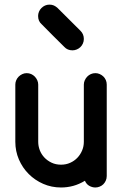

<svg xmlns="http://www.w3.org/2000/svg" viewBox="-20 -831 541 851"><path d="M356.4 -29.8Q330.6 -14.2 304.4 -7.1Q278.3 0 250.5 0Q208.5 0 171.6 -16.1Q134.8 -32.2 107.2 -59.8Q79.6 -87.4 63.7 -124.3Q47.9 -161.1 47.9 -202.6V-456.1Q47.9 -465.8 51.8 -475.1Q55.7 -484.4 62.5 -491.2Q69.3 -498 78.6 -502.4Q87.9 -506.8 98.1 -506.8Q108.9 -506.8 118.2 -502.7Q127.4 -498.5 134.3 -491.5Q141.1 -484.4 145.3 -475.1Q149.4 -465.8 149.4 -456.1V-202.6Q149.4 -183.6 156.2 -165.5Q163.1 -147.5 176.3 -133.3Q189.5 -119.1 208.3 -110.1Q227.1 -101.1 250.5 -101.1Q272.5 -101.1 291 -109.4Q309.6 -117.7 323 -131.8Q336.4 -146 344 -164.1Q351.6 -182.1 351.6 -202.6V-456.1Q351.6 -465.8 355.7 -475.1Q359.9 -484.4 366.7 -491.5Q373.5 -498.5 382.8 -502.7Q392.1 -506.8 402.8 -506.8Q412.6 -506.8 421.6 -502.9Q430.7 -499 437.7 -492.4Q444.8 -485.8 449 -476.3Q453.1 -466.8 453.1 -456.1V-202.6V-50.8Q453.1 -39.6 448.7 -30Q444.3 -20.5 437.5 -13.9Q430.7 -7.3 421.4 -3.7Q412.1 0 402.8 0Q388.7 0 375.7 -7.3Q362.8 -14.6 356.4 -29.8ZM164.1 -724.1Q148.9 -737.3 148.9 -760.3Q148.9 -770 152.8 -779.3Q156.7 -788.6 163.6 -795.4Q170.4 -802.2 179.4 -806.4Q188.5 -810.5 199.2 -810.5Q210.4 -810.5 219 -806.6Q227.5 -802.7 235.4 -795.4L336.9 -694.3Q351.6 -679.7 351.6 -658.2Q351.6 -647.5 347.4 -638.2Q343.3 -628.9 336.4 -622.3Q329.6 -615.7 320.3 -611.8Q311 -607.9 301.3 -607.9Q278.8 -607.9 265.1 -623L214.4 -673.3Z"/></svg>

Font: TGL 0-17
Style: Regular
Weight: 400
Designer: Peter Wiegel
Foundry: Peter Wiegel
Version: Version 1.003 2010